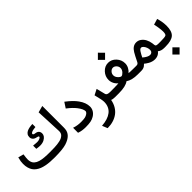

<svg xmlns="http://www.w3.org/2000/svg" viewBox="92 -1658 2887 2887"><g transform="rotate(-45 1536.0 -214.5)"><path d="M449.7 -107.4Q512.2 -107.4 546.4 -108.9Q580.1 -110.4 607.2 -113.5Q634.3 -116.7 660.9 -122.6Q687.5 -128.4 707 -137.9Q726.6 -147.5 741.7 -160.9Q756.8 -174.3 764.2 -193.6Q771.5 -212.9 770.5 -236.8L752 -651.4L759.8 -653.3L846.2 -676.8L858.4 -680.2V-667.5V-221.7Q858.4 -210 856.9 -191.9Q848.1 -73.7 691.4 -24.4Q671.9 -18.6 646.7 -13.9Q621.6 -9.3 590.6 -6.3Q559.6 -3.4 522.7 -1.7Q485.8 0 442.9 0Q390.6 0 347.2 -3.2Q303.7 -6.3 261.2 -14.6Q218.8 -22.9 185.8 -36.1Q152.8 -49.3 124.3 -70.1Q95.7 -90.8 77.1 -118.4Q58.6 -146 48.1 -183.6Q37.6 -221.2 37.6 -267.1Q37.6 -321.3 54.7 -379.9L57.1 -388.7L66.4 -386.2L135.7 -367.7L144 -365.7L143.1 -356.9Q134.3 -297.4 134.3 -266.1Q134.3 -242.7 139.2 -223.6Q144 -204.6 152.8 -189.5Q161.6 -174.3 175.5 -162.6Q189.5 -150.9 205.6 -142.3Q221.7 -133.8 243.4 -127.4Q265.1 -121.1 286.9 -117.4Q308.6 -113.8 336.7 -111.3Q364.7 -108.9 390.9 -108.2Q417 -107.4 449.7 -107.4ZM350.1 -355Q397.9 -349.6 419.9 -349.6Q451.2 -349.6 475.6 -360.6Q500 -371.6 500 -385.3Q500 -393.6 491.5 -398.2Q482.9 -402.8 465.3 -405.8Q444.3 -409.2 427.5 -418.5Q410.6 -427.7 399.7 -444.8Q388.7 -461.9 388.7 -484.4Q388.7 -500 392.6 -513.4Q396.5 -526.9 403.8 -536.9Q411.1 -546.9 420.4 -555.2Q429.7 -563.5 441.9 -569.3Q454.1 -575.2 466.8 -579.3Q479.5 -583.5 494.4 -586.4Q509.3 -589.4 522.7 -590.8Q536.1 -592.3 551.3 -593.3L561.5 -593.8V-583.5V-538.1V-528.8L552.2 -528.3Q526.9 -526.9 504.9 -521.5Q482.9 -516.1 469 -507.3Q455.1 -498.5 455.1 -488.3Q455.1 -480 460.7 -474.9Q466.3 -469.7 475.3 -467.3Q484.4 -464.8 501.5 -462.9Q522.5 -459.5 536.9 -450Q551.3 -440.4 558.8 -425Q566.4 -409.7 566.4 -389.2Q566.4 -335.9 506.3 -301.8Q469.2 -280.3 414.1 -280.3Q388.7 -280.3 347.7 -286.6L339.4 -288.1V-296.4V-345.2V-356Z M966.8 -116.7Q1027.8 -96.7 1102.5 -96.7Q1158.2 -96.7 1187.3 -103.3Q1216.3 -109.9 1239.3 -127Q1250 -134.8 1257.1 -145.5Q1264.2 -156.2 1264.2 -164.1Q1264.2 -209.5 1209.5 -281.2Q1163.6 -340.3 1087.9 -397.9L1080.6 -403.3L1085.4 -411.1L1131.8 -481.9L1137.7 -490.7L1146 -484.4Q1244.6 -410.2 1296.9 -336.9Q1360.4 -248.5 1360.4 -164.6Q1360.4 -122.6 1338.6 -87.4Q1316.9 -52.2 1277.8 -28.8Q1243.2 -7.8 1202.6 0.2Q1162.1 8.3 1096.2 8.3Q1019 8.3 960 -12.7L953.6 -15.1V-22L954.1 -107.4V-121.1Z M1750 0H1732.9Q1679.7 0 1654.8 -12.2Q1643.1 52.2 1613.3 102.3Q1583.5 152.3 1539.6 184.8Q1495.6 217.3 1439.9 234.1Q1384.3 251 1319.3 251H1317.9L1314.9 244.6L1288.1 178.2L1283.2 166Q1348.1 161.1 1398.9 145Q1449.7 128.9 1486.1 100.6Q1522.5 72.3 1541.7 30Q1561 -12.2 1561 -66.4Q1561 -109.9 1529.3 -229.5L1527.3 -236.8L1534.2 -240.7L1607.4 -278.3L1618.2 -283.7L1621.1 -272Q1632.8 -228 1654.3 -140.1Q1662.1 -107.4 1730.5 -107.4H1750Q1753.4 -107.4 1756.1 -92.5Q1758.8 -77.6 1758.8 -62.5V-45.9Q1758.8 -30.3 1756.1 -15.1Q1753.4 0 1750 0Z M2257.3 0H2210Q2085 0 2017.1 -47.9Q1954.6 0 1809.1 0H1744.1Q1725.6 0 1725.6 -45.9V-62.5Q1725.6 -107.4 1744.1 -107.4L1809.6 -107.9Q1891.6 -108.9 1908.7 -112.3Q1887.7 -128.9 1872.3 -150.6Q1856.9 -172.4 1848.1 -198.7Q1839.4 -225.1 1839.4 -252Q1839.4 -326.7 1891.8 -383.3Q1944.3 -439.9 2016.6 -439.9Q2088.9 -439.9 2141.4 -383.3Q2193.8 -326.7 2193.8 -252Q2193.8 -211.9 2175 -175Q2156.2 -138.2 2125 -112.3Q2143.6 -108.4 2208 -107.9L2257.3 -107.4Q2260.7 -107.4 2263.4 -92.5Q2266.1 -77.6 2266.1 -62.5V-45.9Q2266.1 -30.3 2263.4 -15.1Q2260.7 0 2257.3 0ZM2094.7 -251Q2094.7 -285.2 2070.3 -311Q2045.9 -336.9 2016.1 -336.9Q1986.8 -336.9 1962.6 -311Q1938.5 -285.2 1938.5 -251Q1938.5 -215.3 1967.3 -184.6Q1996.1 -153.8 2016.6 -153.8Q2037.1 -153.8 2065.9 -184.6Q2094.7 -215.3 2094.7 -251ZM2016.1 -655.3 2092.3 -578.6 2016.1 -502.4 1939.5 -578.6Z M2783.2 0H2773.4Q2708 0 2669.4 -32.7Q2656.7 -15.1 2639.4 -2.4Q2622.1 10.3 2600.3 16.8Q2578.6 23.4 2553.7 23.4Q2527.3 23.4 2499.8 15.4Q2472.2 7.3 2449.7 -5.9Q2427.2 -19 2413.8 -28.6Q2400.4 -38.1 2389.2 -47.9Q2372.1 -30.8 2360.1 -21.7Q2348.1 -12.7 2328.9 -6.3Q2309.6 0 2283.7 0H2252Q2233.4 0 2233.4 -45.9V-62.5Q2233.4 -107.4 2252 -107.4H2291.5Q2320.8 -107.4 2335 -136.7Q2382.3 -233.4 2407.7 -275.4Q2457.5 -358.4 2532.7 -358.4Q2574.7 -358.4 2609.9 -332.8Q2645 -307.1 2666.3 -266.6Q2687.5 -226.1 2694.8 -177.2Q2695.8 -169.4 2697 -158.9Q2698.2 -148.4 2698.7 -143.6Q2699.2 -138.7 2700.9 -132.1Q2702.6 -125.5 2704.3 -122.8Q2706.1 -120.1 2710.2 -116.5Q2714.4 -112.8 2719 -111.8Q2723.6 -110.8 2732.2 -109.4Q2740.7 -107.9 2750.5 -107.7Q2760.3 -107.4 2774.9 -107.4H2783.2Q2786.6 -107.4 2789.3 -92.5Q2792 -77.6 2792 -62.5V-45.9Q2792 -30.3 2789.3 -15.1Q2786.6 0 2783.2 0ZM2549.3 -75.2Q2572.8 -75.2 2587.2 -90.8Q2601.6 -106.4 2601.6 -132.8Q2601.6 -156.2 2591.6 -183.3Q2581.5 -210.4 2564 -230.2Q2546.4 -250 2527.8 -250Q2504.4 -250 2481.4 -213.4Q2456.1 -172.9 2437 -131.8Q2502.9 -75.2 2549.3 -75.2Z M2777.8 -107.4H2803.7Q2893.1 -107.4 2914.3 -118.7Q2935.5 -129.9 2935.5 -187.5Q2935.5 -204.1 2933.3 -226.8Q2931.2 -249.5 2928 -269.8Q2924.8 -290 2921.6 -308.1Q2918.5 -326.2 2916 -336.9L2913.6 -347.7L2911.6 -356.4L2920.4 -358.9L2996.1 -381.3L3005.4 -384.3L3008.3 -375Q3009.3 -371.6 3011 -365.7Q3012.7 -359.9 3017.1 -341.8Q3021.5 -323.7 3024.9 -305.4Q3028.3 -287.1 3031 -261.5Q3033.7 -235.8 3033.7 -212.4Q3033.7 -95.7 2981.4 -47.9Q2929.2 0 2801.8 0H2777.8Q2759.3 0 2759.3 -45.9V-62.5Q2759.3 -107.4 2777.8 -107.4ZM2865.2 80.1 2941.4 156.7 2865.2 232.9 2788.6 156.7Z"/></g></svg>

Font: Samim Medium FD
Style: Medium-FD
Weight: 500
Foundry: DejaVu fonts team - Redesigned by Saber Rastikerdar
Version: Version 4.0.5